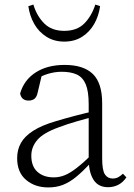

<svg xmlns="http://www.w3.org/2000/svg" viewBox="-20 -806 586 840"><path d="M191 14Q133 14 94 -19Q55 -52 55 -114Q55 -151 71.5 -180.5Q88 -210 125.5 -234Q163 -258 225 -276Q268 -289 312.5 -300.5Q357 -312 397 -321V-297Q357 -287 315.5 -275Q274 -263 237 -249Q170 -225 143.5 -194Q117 -163 117 -125Q117 -78 144 -54Q171 -30 215 -30Q240 -30 263.5 -39.5Q287 -49 316.5 -72Q346 -95 386 -134L392 -89H373Q341 -55 313 -32Q285 -9 256 2.5Q227 14 191 14ZM453 13Q411 13 390.5 -17.5Q370 -48 368 -102V-106V-350Q368 -407 355 -437.5Q342 -468 316 -480Q290 -492 250 -492Q220 -492 190 -483Q160 -474 128 -454L164 -482L145 -402Q141 -382 131 -374Q121 -366 105 -366Q74 -366 68 -397Q85 -456 136 -489Q187 -522 263 -522Q345 -522 386 -482.5Q427 -443 427 -354V-113Q427 -61 439 -43Q451 -25 473 -25Q486 -25 496 -30Q506 -35 518 -46L533 -30Q518 -8 497.5 2.5Q477 13 453 13ZM104 -779 126 -786Q141 -736 173.5 -703.5Q206 -671 261 -671Q317 -671 349 -703.5Q381 -736 397 -786L418 -779Q412 -736 392 -701Q372 -666 339 -645Q306 -624 261 -624Q217 -624 183.5 -645Q150 -666 130 -701Q110 -736 104 -779Z"/></svg>

Font: Noto Serif JP
Style: Regular
Weight: 200
Designer: Ryoko NISHIZUKA 西塚涼子 (kana & ideographs); Frank Grießhammer (Latin, Greek & Cyrillic); Wenlong ZHANG 张文龙 (bopomofo); San
Foundry: Adobe
Version: Version 2.001;hotconv 1.1.0;makeotfexe 2.6.0